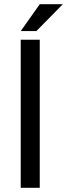

<svg xmlns="http://www.w3.org/2000/svg" viewBox="-20 -888 317 908"><path d="M168 0V-700H78V0ZM277 -868H168L78 -741H152Z"/></svg>

Font: Gamestation Text
Style: Bold
Weight: 400
Designer: Jonas Hecksher
Foundry: Jonas Hecksher, Playtypeª, e-types AS
Version: Version 1.003